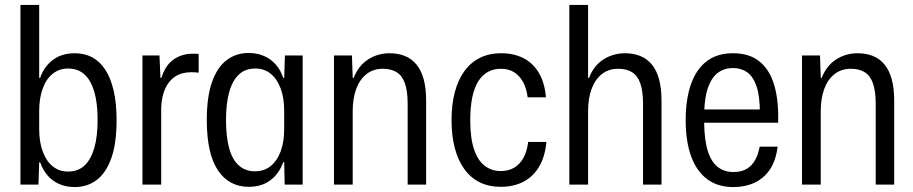

<svg xmlns="http://www.w3.org/2000/svg" viewBox="-20 -749 3705 779"><path d="M283 10Q249 10 221 -2Q193 -14 173.5 -36.5Q154 -59 143 -90H139L136 0H63V-729H139V-433H143Q158 -478 194 -505.5Q230 -533 283 -533Q323 -533 354 -516.5Q385 -500 407 -466.5Q429 -433 441 -382Q453 -331 453 -262Q453 -167 431.5 -107Q410 -47 372 -18.5Q334 10 283 10ZM256 -53Q297 -53 323 -77.5Q349 -102 362.5 -148.5Q376 -195 376 -262Q376 -313 368.5 -351.5Q361 -390 346.5 -416.5Q332 -443 309.5 -457Q287 -471 257 -471Q220 -471 193.5 -449.5Q167 -428 153 -389Q139 -350 139 -298V-225Q139 -173 153.5 -134Q168 -95 194 -74Q220 -53 256 -53Z M558 0V-524H627L631 -433H635Q650 -483 683.5 -507Q717 -531 761 -531Q768 -531 774 -531Q780 -531 786 -530V-454Q780 -455 772.5 -455.5Q765 -456 757 -456Q718 -456 691.5 -439Q665 -422 650.5 -390Q636 -358 634 -312V0Z M989 9Q950 9 918.5 -7.5Q887 -24 864.5 -57.5Q842 -91 830.5 -142Q819 -193 819 -262Q819 -357 840.5 -417Q862 -477 900 -505.5Q938 -534 989 -534Q1024 -534 1052 -521.5Q1080 -509 1099.5 -486.5Q1119 -464 1129 -433H1133L1136 -524H1208V0H1135L1133 -91H1129Q1113 -45 1077.5 -18Q1042 9 989 9ZM1015 -54Q1052 -54 1078.5 -75.5Q1105 -97 1119 -135.5Q1133 -174 1133 -226V-299Q1133 -352 1118.5 -390.5Q1104 -429 1078 -450Q1052 -471 1016 -471Q975 -471 949 -446.5Q923 -422 910 -375.5Q897 -329 897 -262Q897 -195 909.5 -148.5Q922 -102 948.5 -78Q975 -54 1015 -54Z M1335 0V-524H1408L1411 -433H1415Q1434 -482 1473 -507.5Q1512 -533 1561 -533Q1595 -533 1622.5 -522Q1650 -511 1669.5 -487.5Q1689 -464 1699 -427.5Q1709 -391 1709 -339V0H1634V-327Q1634 -379 1623 -410.5Q1612 -442 1589.5 -456Q1567 -470 1533 -470Q1494 -470 1466.5 -448Q1439 -426 1425 -387.5Q1411 -349 1411 -298V0Z M2012 9Q1963 9 1926 -9.5Q1889 -28 1863.5 -63.5Q1838 -99 1825 -149Q1812 -199 1812 -262Q1812 -324 1825 -374Q1838 -424 1863.5 -459.5Q1889 -495 1926.5 -514Q1964 -533 2014 -533Q2064 -533 2103 -513.5Q2142 -494 2166 -454Q2190 -414 2195 -354H2121Q2116 -392 2101.5 -417.5Q2087 -443 2065 -456.5Q2043 -470 2012 -470Q1983 -470 1960 -457.5Q1937 -445 1921 -420Q1905 -395 1896.5 -355.5Q1888 -316 1888 -261Q1888 -188 1903.5 -142.5Q1919 -97 1947 -76Q1975 -55 2012 -55Q2043 -55 2066 -68.5Q2089 -82 2103.5 -108Q2118 -134 2123 -173H2197Q2191 -111 2166 -70.5Q2141 -30 2101.5 -10.5Q2062 9 2012 9Z M2290 0V-729H2366V-433H2370Q2389 -483 2428.5 -508Q2468 -533 2516 -533Q2550 -533 2577.5 -522Q2605 -511 2624.5 -487.5Q2644 -464 2654 -427.5Q2664 -391 2664 -339V0H2589V-327Q2589 -379 2578 -410.5Q2567 -442 2544.5 -456Q2522 -470 2488 -470Q2449 -470 2421.5 -448Q2394 -426 2380 -387.5Q2366 -349 2366 -298V0Z M2956 10Q2891 10 2848 -23Q2805 -56 2783.5 -116.5Q2762 -177 2762 -261Q2762 -345 2783 -406Q2804 -467 2846.5 -500Q2889 -533 2954 -533Q3022 -533 3063.5 -498Q3105 -463 3122.5 -399.5Q3140 -336 3137 -251H2837Q2838 -178 2852.5 -134Q2867 -90 2893.5 -70.5Q2920 -51 2956 -51Q3002 -51 3028 -78.5Q3054 -106 3062 -154H3135Q3128 -97 3103.5 -61Q3079 -25 3041 -7.5Q3003 10 2956 10ZM2837 -292 2829 -305H3071L3063 -291Q3063 -361 3049 -400.5Q3035 -440 3010.5 -456.5Q2986 -473 2954 -473Q2920 -473 2894.5 -455Q2869 -437 2854 -397.5Q2839 -358 2837 -292Z M3234 0V-524H3307L3310 -433H3314Q3333 -482 3372 -507.5Q3411 -533 3460 -533Q3494 -533 3521.5 -522Q3549 -511 3568.5 -487.5Q3588 -464 3598 -427.5Q3608 -391 3608 -339V0H3533V-327Q3533 -379 3522 -410.5Q3511 -442 3488.5 -456Q3466 -470 3432 -470Q3393 -470 3365.5 -448Q3338 -426 3324 -387.5Q3310 -349 3310 -298V0Z"/></svg>

Font: Mona Sans SemiCondensed
Style: Regular
Weight: 400
Width: 4
Designer: Deni Anggara
Foundry: GitHub
Version: Version 2.000